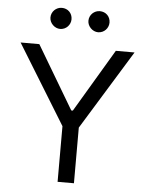

<svg xmlns="http://www.w3.org/2000/svg" viewBox="-61 -981 787 1030"><g transform="rotate(5 332.5 -466.0)"><path d="M25.6 -727.3 288.4 -299.7V0H376.4V-299.7L639.2 -727.3H538.4L336.6 -387.8H328.1L126.4 -727.3ZM173.3 -875C173.3 -845.2 200.3 -818.2 230.1 -818.2C262.8 -818.2 286.9 -845.2 286.9 -875C286.9 -907.7 262.8 -931.8 230.1 -931.8C200.3 -931.8 173.3 -907.7 173.3 -875ZM377.8 -875C377.8 -845.2 404.8 -818.2 434.7 -818.2C467.3 -818.2 491.5 -845.2 491.5 -875C491.5 -907.7 467.3 -931.8 434.7 -931.8C404.8 -931.8 377.8 -907.7 377.8 -875Z"/></g></svg>

Font: Magic Ui Pro
Style: Regular
Weight: 400
Designer: Stefan Endress, Andreas Faust
Version: Version 1.000;FEAKit 1.0